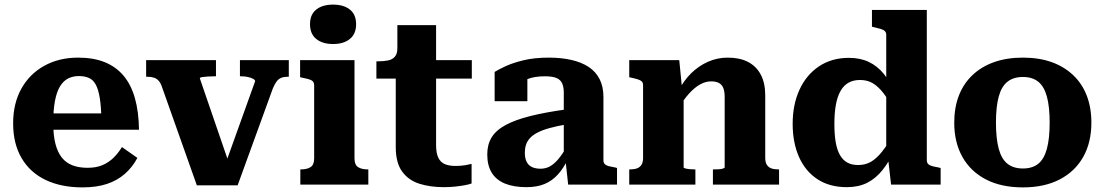

<svg xmlns="http://www.w3.org/2000/svg" viewBox="-20 -801 4792 833"><path d="M211 -267Q211 -214 220.5 -177Q230 -140 248.5 -117Q267 -94 295 -83.5Q323 -73 360 -73Q398 -73 425.5 -85Q453 -97 473.5 -117.5Q494 -138 509 -163L576 -116Q555 -76 522 -47Q489 -18 444 -3Q399 12 338 12Q246 12 178.5 -20Q111 -52 74 -114.5Q37 -177 37 -266Q37 -352 72.5 -416Q108 -480 172 -515.5Q236 -551 319 -551Q386 -551 435 -531Q484 -511 516.5 -472Q549 -433 565.5 -374.5Q582 -316 583 -238H169V-309H441L420 -281Q419 -338 413 -375Q407 -412 396 -433Q385 -454 366.5 -462.5Q348 -471 322 -471Q296 -471 275.5 -460.5Q255 -450 240.5 -426.5Q226 -403 218.5 -363.5Q211 -324 211 -267Z M1087 -449Q1087 -454 1078 -459Q1069 -464 1055.5 -467Q1042 -470 1025 -470H1021V-540H1233V-468H1228Q1212 -468 1200.5 -463.5Q1189 -459 1180.5 -448Q1172 -437 1164 -418L1011 3H834L683 -423Q677 -441 668.5 -450.5Q660 -460 648 -464Q636 -468 619 -468H614V-540H917V-470H912Q896 -470 881 -469Q866 -468 856.5 -466.5Q847 -465 847 -461L985 -59L960 -95Z M1425 -610Q1379 -610 1352 -632Q1325 -654 1325 -696Q1325 -738 1352 -759.5Q1379 -781 1425 -781Q1471 -781 1498 -759.5Q1525 -738 1525 -696Q1525 -654 1498 -632Q1471 -610 1425 -610ZM1518 -540V-114Q1518 -86 1533.5 -76Q1549 -66 1576 -66H1578V0H1283V-66H1285Q1312 -66 1327.5 -76Q1343 -86 1343 -114V-431Q1343 -447 1330.5 -453Q1318 -459 1291 -464L1282 -466V-540Z M1613 -460V-535H1621Q1646 -535 1664.5 -539Q1683 -543 1693.5 -555.5Q1704 -568 1704 -592L1808 -540H2027V-460ZM1872 -171Q1872 -136 1882 -116Q1892 -96 1911 -88.5Q1930 -81 1956 -81Q1980 -81 1999.5 -84.5Q2019 -88 2026 -90V-5Q2016 -1 1997 2.5Q1978 6 1955 8.5Q1932 11 1906 11Q1846 11 1799 -4Q1752 -19 1724.5 -57Q1697 -95 1697 -163V-522L1704 -530V-692H1872Z M2441 -327V-262Q2395 -254 2363 -245Q2331 -236 2310.5 -225Q2290 -214 2278.5 -201Q2267 -188 2262 -172.5Q2257 -157 2257 -139Q2257 -114 2265 -98.5Q2273 -83 2288.5 -76Q2304 -69 2325 -69Q2347 -69 2365.5 -79Q2384 -89 2402.5 -111Q2421 -133 2440 -167L2446 -115Q2426 -72 2400.5 -44Q2375 -16 2342 -2.5Q2309 11 2264 11Q2209 11 2171 -4.5Q2133 -20 2113.5 -51.5Q2094 -83 2094 -131Q2094 -174 2113 -205Q2132 -236 2173.5 -258.5Q2215 -281 2280.5 -297.5Q2346 -314 2441 -327ZM2445 0 2433 -110 2426 -109V-400Q2426 -423 2419 -439Q2412 -455 2394.5 -462.5Q2377 -470 2344 -470Q2298 -470 2267.5 -457.5Q2237 -445 2225 -429Q2218 -435 2217.5 -443Q2217 -451 2223 -459Q2229 -467 2240 -472.5Q2251 -478 2268 -478V-362H2126V-489Q2142 -499 2173 -513.5Q2204 -528 2251 -539.5Q2298 -551 2361 -551Q2415 -551 2459 -541Q2503 -531 2534 -510.5Q2565 -490 2581.5 -457.5Q2598 -425 2598 -381V-106Q2598 -95 2604 -89Q2610 -83 2621.5 -80Q2633 -77 2651 -74L2657 -72V0Z M2710 0V-66H2713Q2731 -66 2743.5 -70.5Q2756 -75 2763 -86Q2770 -97 2770 -116V-431Q2770 -442 2764.5 -447.5Q2759 -453 2748 -456.5Q2737 -460 2719 -464L2710 -466V-540H2927L2939 -418L2946 -415V-75Q2946 -72 2954 -70Q2962 -68 2973 -67Q2984 -66 2993 -66H2997V0ZM3360 0H3073V-66H3076Q3086 -66 3097 -66.5Q3108 -67 3116 -69.5Q3124 -72 3124 -75V-381Q3124 -403 3118.5 -418Q3113 -433 3100 -440.5Q3087 -448 3065 -448Q3041 -448 3017 -434.5Q2993 -421 2969.5 -395Q2946 -369 2921 -328L2924 -407Q2946 -451 2978.5 -483Q3011 -515 3051.5 -533Q3092 -551 3137 -551Q3189 -551 3225 -532.5Q3261 -514 3280.5 -477.5Q3300 -441 3300 -387V-116Q3300 -97 3307 -86Q3314 -75 3326.5 -70.5Q3339 -66 3357 -66H3360Z M4001 -106Q4001 -90 4014.5 -84Q4028 -78 4054 -74L4061 -72V0H3846L3832 -122L3825 -113V-650Q3825 -660 3819 -666Q3813 -672 3801 -675.5Q3789 -679 3772 -683L3763 -685V-758H4001ZM3663 -550Q3712 -550 3749 -532.5Q3786 -515 3814 -481Q3842 -447 3862 -399L3861 -327Q3834 -370 3812 -398Q3790 -426 3766.5 -440Q3743 -454 3711 -454Q3682 -454 3661 -442Q3640 -430 3626.5 -406Q3613 -382 3606.5 -346.5Q3600 -311 3600 -264Q3600 -219 3605.5 -185.5Q3611 -152 3623.5 -129.5Q3636 -107 3655.5 -96Q3675 -85 3703 -85Q3734 -85 3758.5 -99Q3783 -113 3807.5 -144Q3832 -175 3861 -225L3862 -151Q3838 -100 3809 -63.5Q3780 -27 3742.5 -8Q3705 11 3654 11Q3579 11 3526.5 -23.5Q3474 -58 3446.5 -120Q3419 -182 3419 -264Q3419 -347 3448.5 -411.5Q3478 -476 3533 -513Q3588 -550 3663 -550Z M4715 -269Q4715 -183 4679.5 -120Q4644 -57 4577.5 -22.5Q4511 12 4418 12Q4324 12 4257.5 -22.5Q4191 -57 4155.5 -120Q4120 -183 4120 -269Q4120 -334 4140 -386Q4160 -438 4199 -475Q4238 -512 4293 -531.5Q4348 -551 4418 -551Q4488 -551 4542.5 -531.5Q4597 -512 4636 -475Q4675 -438 4695 -386Q4715 -334 4715 -269ZM4301 -269Q4301 -200 4313 -155.5Q4325 -111 4351 -90.5Q4377 -70 4418 -70Q4459 -70 4484.5 -90.5Q4510 -111 4522 -155.5Q4534 -200 4534 -269Q4534 -338 4522 -382Q4510 -426 4484.5 -446.5Q4459 -467 4418 -467Q4377 -467 4351 -446.5Q4325 -426 4313 -382Q4301 -338 4301 -269Z"/></svg>

Font: Roboto Serif
Style: Bold
Weight: 700
Designer: Greg Gazdowicz
Foundry: Commercial Type
Version: Version 1.008